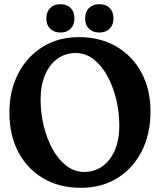

<svg xmlns="http://www.w3.org/2000/svg" viewBox="-20 -887 770 918"><path d="M356.5 -709.5Q460 -709.5 537 -664.2Q614 -619 656.8 -539Q699.5 -459 699.5 -354Q699.5 -245.5 657.5 -163.5Q615.5 -81.5 540.5 -35.2Q465.5 11 367 11Q264.5 11 187.5 -34Q110.5 -79 67.8 -159.8Q25 -240.5 25 -348.5Q25 -454.5 67.5 -536Q110 -617.5 184.8 -663.5Q259.5 -709.5 356.5 -709.5ZM550.5 -287Q550.5 -349 536 -410.2Q521.5 -471.5 494.2 -522Q467 -572.5 428.5 -603Q390 -633.5 342 -633.5Q292.5 -633.5 254.5 -606Q216.5 -578.5 195.2 -528.2Q174 -478 174 -410Q174 -348.5 188.5 -287.5Q203 -226.5 230.2 -176.2Q257.5 -126 296 -95.5Q334.5 -65 382.5 -65Q457 -65 503.8 -125.2Q550.5 -185.5 550.5 -287ZM269 -731.5Q238 -731.5 219.8 -749.8Q201.5 -768 201.5 -799Q201.5 -830 219.8 -848.5Q238 -867 269 -867Q300 -867 318 -848.5Q336 -830 336 -799Q336 -768.5 318 -750Q300 -731.5 269 -731.5ZM454.5 -731.5Q423.5 -731.5 405.2 -749.8Q387 -768 387 -799Q387 -830 405.2 -848.5Q423.5 -867 454.5 -867Q486.5 -867 504.5 -848.5Q522.5 -830 522.5 -799Q522.5 -768.5 504.5 -750Q486.5 -731.5 454.5 -731.5Z"/></svg>

Font: Fraunces 144pt SuperSoft SemiBold
Style: Regular
Weight: 600
Version: Version 1.000;[b76b70a41]